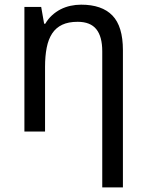

<svg xmlns="http://www.w3.org/2000/svg" viewBox="-20 -566 629 826"><path d="M419.9 240.2V-345.2Q419.9 -408.7 394.3 -440.4Q368.7 -472.2 314 -472.2Q274.4 -472.2 247.6 -459.5Q220.7 -446.8 204.3 -421.9Q188 -397 180.9 -360.8Q173.8 -324.7 173.8 -277.8V0H85V-536.1H157.2L169.9 -463.9H174.8Q187 -484.9 203.9 -500.2Q220.7 -515.6 240.7 -525.9Q260.7 -536.1 283.2 -541Q305.7 -545.9 329.1 -545.9Q418.5 -545.9 463.6 -499.3Q508.8 -452.6 508.8 -350.1V240.2Z"/></svg>

Font: Genotype
Style: Regular
Weight: 400
Foundry: Ascender Corporation
Version: Version 1.00